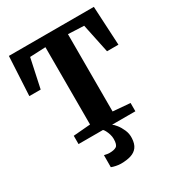

<svg xmlns="http://www.w3.org/2000/svg" viewBox="-228 -886 1185 1283"><g transform="rotate(-30 364.5 -244.0)"><path d="M277.5 -75V-671.5L156.5 -666L108.5 -442H21L37 -743H692.5L708.5 -442H620.5L573.5 -666L451.5 -671.5V-75L584 -64V0H145.5V-64ZM326 255.5Q309 255.5 288.5 251.2Q268 247 255 241.5L255.5 149Q266 152 278.2 153.5Q290.5 155 296.5 155Q330.5 155 348.5 143.8Q366.5 132.5 366.5 87Q366.5 69 360.8 50.8Q355 32.5 347.5 18.5Q340 4.5 334 0H384H404.5Q415.5 7 432.5 28.2Q449.5 49.5 462.8 80Q476 110.5 474 144Q472 186.5 454 210.8Q436 235 403.8 245.2Q371.5 255.5 326 255.5Z"/></g></svg>

Font: Merriweather 24pt Black
Style: Regular
Weight: 900
Designer: Eben Sorkin
Foundry: Eben Sorkin
Version: Version 2.100